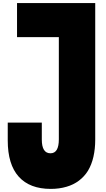

<svg xmlns="http://www.w3.org/2000/svg" viewBox="-20 -1210 685 1240"><path d="M30 -303V-418H250V-309Q250 -220 306 -220Q360 -220 360 -310V-970H90V-1190H595V-308Q595 -249 583.5 -198Q572 -147 548 -107Q525 -70 490 -43.5Q455 -17 410 -4Q363 10 308 10Q172 10 101 -69Q30 -148 30 -303Z"/></svg>

Font: Boldonse
Style: Regular
Weight: 400
Designer: Universitype Foundry
Foundry: Universitype Foundry
Version: Version 1.000; ttfautohint (v1.8.4.7-5d5b)